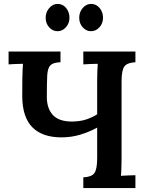

<svg xmlns="http://www.w3.org/2000/svg" viewBox="-20 -964 765 984"><path d="M407 0V-55Q449 -57 463.5 -76.5Q478 -96 478 -154V-310Q440 -289 393.5 -274.5Q347 -260 295 -260Q197 -260 146 -311.5Q95 -363 94 -469Q94 -527 94.5 -560Q95 -593 96 -610.5Q97 -628 98 -637Q81 -637 59 -636Q37 -635 24 -634V-700H290V-645Q253 -644 238.5 -629.5Q224 -615 222 -576.5Q220 -538 220 -464Q221 -406 252 -373.5Q283 -341 350 -341Q394 -342 424 -352.5Q454 -363 478 -378V-553Q478 -578 479 -601Q480 -624 481 -637Q465 -637 442.5 -636Q420 -635 407 -634V-700H674V-645Q632 -643 617.5 -623.5Q603 -604 603 -546V-149Q603 -122 602 -98.5Q601 -75 600 -63Q616 -64 638.5 -65Q661 -66 674 -66V0ZM446 -804Q422 -804 404 -824Q386 -844 386 -873Q386 -902 404 -923Q422 -944 447 -944Q473 -944 490.5 -923Q508 -902 508 -873Q508 -844 489.5 -824Q471 -804 446 -804ZM275 -804Q250 -804 232 -824Q214 -844 214 -873Q214 -902 232.5 -923Q251 -944 275 -944Q302 -944 319 -923Q336 -902 336 -873Q336 -844 317.5 -824Q299 -804 275 -804Z"/></svg>

Font: Lora SemiBold
Style: Regular
Weight: 600
Designer: Olga Karpushina, Alexei Vanyashin (Cyrillic)
Foundry: Cyreal
Version: Version 3.011; ttfautohint (v1.8.4.7-5d5b)